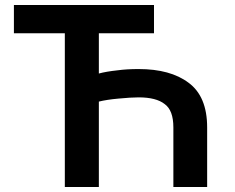

<svg xmlns="http://www.w3.org/2000/svg" viewBox="-20 -750 948 773"><path d="M378 -616V-454Q407 -462 454 -467Q490 -472 538 -472Q666 -472 739 -417Q814 -362 814 -237V3H678V-237Q678 -306 643 -331Q609 -358 538 -358Q508 -358 456 -353Q411 -349 378 -341V3H241V-616H36V-730H600V-616Z"/></svg>

Font: Sinter Bold
Style: Regular
Weight: 700
Foundry: Adobe & rsms
Version: Version 1.000